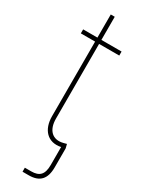

<svg xmlns="http://www.w3.org/2000/svg" viewBox="-230 -705 701 934"><g transform="rotate(30 120.0 -237.5)"><path d="M85 -675.8V-545.9H4.9V-523.4H85V-104C85 -29.8 127.9 18.1 198.2 3.4V104.5C198.2 157.7 177.7 178.7 130.9 178.7H95.7V201.2H130.9C190.9 201.2 220.7 170.9 220.7 104.5V-2L215.3 -23.9L198.7 -19.5C142.6 -4.9 107.4 -39.1 107.4 -104V-523.4H220.7V-545.9H107.4V-675.8Z"/></g></svg>

Font: Raveo Thin
Style: Regular
Weight: 100
Designer: Jakub Foglar, Rasmus Andersson (Inter)
Foundry: Jakubfoglar.com
Version: Version 1.100;Glyphs 3.2.3 (3260)